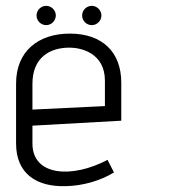

<svg xmlns="http://www.w3.org/2000/svg" viewBox="-20 -625 577 657"><path d="M348 -78C227 -14 91 -22 91 -134V-195L395 -212V-342C395 -447 330 -510 219 -510C110 -510 35 -449 35 -339V-134C35 -30 106 15 205 12C262 11 323 -6 370 -35ZM339 -262 91 -250V-338C91 -429 151 -462 218 -462C258 -462 339 -443 339 -349ZM138 -539C156 -539 171 -554 171 -572C171 -590 156 -605 138 -605C120 -605 105 -590 105 -572C105 -554 120 -539 138 -539ZM294 -539C312 -539 327 -554 327 -572C327 -590 312 -605 294 -605C276 -605 261 -590 261 -572C261 -554 276 -539 294 -539Z"/></svg>

Font: Advent Pro
Style: Regular
Weight: 400
Designer: Andreas Kalpakidis
Foundry: Andreas Kalpakidis
Version: Version 2.002 2008